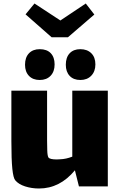

<svg xmlns="http://www.w3.org/2000/svg" viewBox="-20 -1030 685 1097"><path d="M596 -512V35H431L408 -57Q322 47 203 47Q161 47 123.5 35Q86 23 67 0Q56 -13 50.5 -65Q45 -117 45 -224V-512H249V-227Q249 -203 250 -171Q251 -139 257 -130Q265 -119 305 -119L324 -120Q357 -121 393 -135V-512ZM207 -573Q168 -573 145.5 -596.5Q123 -620 123 -660Q123 -702 145.5 -725.5Q168 -749 207 -749Q248 -749 270 -726Q292 -703 292 -662Q292 -621 269 -597Q246 -573 207 -573ZM439 -573Q400 -573 378 -596.5Q356 -620 356 -660Q356 -702 378 -725.5Q400 -749 439 -749Q478 -749 501.5 -726Q525 -703 525 -662Q525 -622 501.5 -597.5Q478 -573 439 -573ZM519 -947 368 -817H275L126 -948L177 -1010L325 -913L470 -1010Z"/></svg>

Font: Lalezar
Style: Bold
Weight: 700
Designer: Borna Izadpanah
Foundry: Borna Izadpanah
Version: Version 1.003;January 24, 2021;FontCreator 13.0.0.2683 64-bi